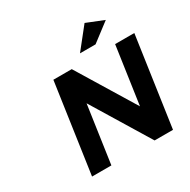

<svg xmlns="http://www.w3.org/2000/svg" viewBox="-200 -1115 1289 1303"><g transform="rotate(-30 444.5 -464.0)"><path d="M153.8 0 254.9 -700.2H398.9L673.8 -250L738.8 -700.2H889.2L788.1 0H644L370.1 -449.2L305.2 0ZM501 -765.1 630.9 -928.2 766.1 -874 623 -765.1Z"/></g></svg>

Font: Trueno SemiBold
Style: Italic
Weight: 600
Designer: Julieta Ulanovsky
Foundry: Julieta Ulanovsky
Version: Version 3.001b | FøM Fix